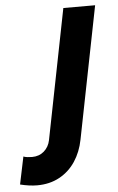

<svg xmlns="http://www.w3.org/2000/svg" viewBox="-172 -560 499 814"><g transform="rotate(-5 77.5 -153.5)"><path d="M-119.1 206.5 -94.7 89.4Q-88.4 92.3 -77.6 93.5Q-66.9 94.7 -58.1 94.7Q-27.8 94.7 -7.1 76.7Q13.7 58.6 19.5 29.8L128.9 -522.9H264.2L152.8 39.1Q142.6 91.3 116.2 131.1Q89.8 170.9 48.3 193.6Q6.8 216.3 -46.9 216.3Q-79.1 216.3 -119.1 206.5Z"/></g></svg>

Font: Reddit Sans Chocolate
Style: Bold Italic
Weight: 700
Italic angle: -11.25°
Designer: Stephen Hutchings
Version: Version 1.013